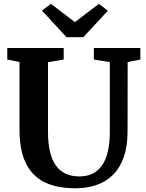

<svg xmlns="http://www.w3.org/2000/svg" viewBox="-20 -1000 782 1028"><path d="M384.5 8Q284 8 217.5 -25Q151 -58 117.8 -127.5Q84.5 -197 84.5 -306V-668L19 -681V-743H321V-681L237 -667V-293Q237 -232 247.8 -187.2Q258.5 -142.5 279.8 -113.2Q301 -84 332.2 -69.8Q363.5 -55.5 405 -55.5Q462 -55.5 498 -84.5Q534 -113.5 551 -166Q568 -218.5 568 -290V-667.5L482.5 -681V-743H731.5V-681L663.5 -668L663 -298Q663 -216.5 642.5 -158.2Q622 -100 584.2 -63.2Q546.5 -26.5 495.8 -9.2Q445 8 384.5 8ZM336 -801 204.5 -943.5 252.5 -979.5 381 -881.5 509.5 -979.5 557.5 -942.5 426 -801Z"/></svg>

Font: Merriweather 20pt
Style: Bold
Weight: 700
Version: Version 2.100